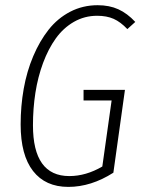

<svg xmlns="http://www.w3.org/2000/svg" viewBox="-20 -714 549 745"><path d="M358.9 -693.8Q404.3 -693.8 439.2 -678Q474.1 -662.1 504.9 -628.9L474.1 -601.1Q447.8 -628.9 420.9 -640.9Q394 -652.8 356.9 -652.8Q308.1 -652.8 266.8 -629.2Q225.6 -605.5 196.5 -564.9Q167.5 -524.4 147.2 -470Q127 -415.5 117.4 -354.2Q107.9 -293 107.9 -228Q107.9 -30.8 249 -30.8Q313.5 -30.8 377 -67.9L413.1 -324.2H304.2V-365.2H464.8L419.9 -43.9Q333.5 11.2 245.1 11.2Q156.2 11.2 108.2 -50.5Q60.1 -112.3 60.1 -231Q60.1 -302.2 72 -369.6Q84 -437 108.9 -495.8Q133.8 -554.7 168.7 -598.9Q203.6 -643.1 252.4 -668.5Q301.3 -693.8 358.9 -693.8Z"/></svg>

Font: Fira Sans Compressed ExtraLight
Style: Italic
Weight: 250
Width: 3
Italic angle: -8°
Designer: Carrois Corporate & Edenspiekermann AG
Foundry: Carrois Corporate GbR & Edenspiekermann AG
Version: Version 4.203;PS 004.203;hotconv 1.0.88;makeotf.lib2.5.64775